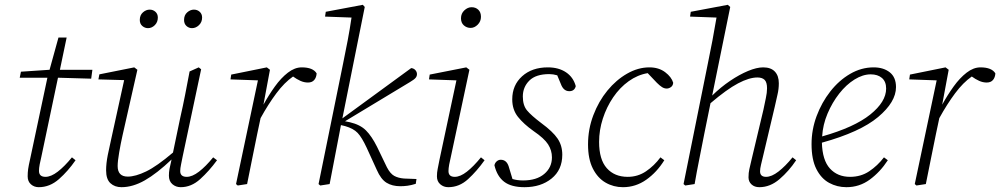

<svg xmlns="http://www.w3.org/2000/svg" viewBox="-20 -765 4157 798"><path d="M105 -103 177 -442H62L67 -467L186 -475L223 -609H257L229 -475H364L359 -438L221 -442L152 -114Q148 -98 145 -82Q142 -66 142 -55Q142 -30 169 -30Q192 -30 220 -51.5Q248 -73 279 -111L294 -99Q263 -54 225 -20.5Q187 13 141 13Q122 13 108.5 1Q95 -11 95 -32Q95 -48 97 -62.5Q99 -77 105 -103Z M485 13Q457 13 439 -3.5Q421 -20 421 -57Q421 -86 428 -121Q435 -156 442 -186L496 -432L389 -435L393 -456L538 -485L551 -475L489 -201Q482 -170 475.5 -132.5Q469 -95 469 -75Q469 -31 511 -31Q543 -31 587.5 -52.5Q632 -74 699 -131L729 -275Q740 -323 749.5 -371.5Q759 -420 768 -468L806 -485L816 -477L739 -114Q736 -98 732.5 -81.5Q729 -65 729 -54Q729 -30 756 -30Q779 -30 807 -51.5Q835 -73 866 -111L882 -99Q849 -54 812 -20.5Q775 13 731 13Q711 13 696.5 0.5Q682 -12 682 -35Q682 -49 684.5 -63Q687 -77 693 -102Q632 -44 582 -15.5Q532 13 485 13ZM595 -648Q582 -648 571.5 -657Q561 -666 561 -682Q561 -702 574 -713.5Q587 -725 602 -725Q616 -725 626 -716Q636 -707 636 -692Q636 -673 623.5 -660.5Q611 -648 595 -648ZM778 -648Q765 -648 755 -657Q745 -666 745 -682Q745 -702 758 -713.5Q771 -725 786 -725Q800 -725 810 -716Q820 -707 820 -692Q820 -673 807 -660.5Q794 -648 778 -648Z M961 0 1052 -431 938 -435 941 -455 1089 -485 1102 -475 1075 -330Q1097 -370 1122.5 -405.5Q1148 -441 1176.5 -463Q1205 -485 1234 -485Q1281 -485 1296 -460Q1295 -443 1286 -432.5Q1277 -422 1260 -422Q1244 -422 1228.5 -429Q1213 -436 1198 -447Q1162 -422 1128.5 -377Q1095 -332 1063 -274L1049 -208Q1038 -156 1028 -104.5Q1018 -53 1007 0L968 6Z M1304 0 1406 -501Q1416 -549 1425 -596.5Q1434 -644 1441 -692L1331 -696L1334 -716L1488 -745L1496 -736L1403 -273L1689 -482Q1700 -481 1706.5 -473.5Q1713 -466 1713 -457Q1713 -448 1707 -441Q1701 -434 1684 -424L1414 -261L1434 -257Q1477 -247 1501 -223Q1525 -199 1547 -155L1588 -70Q1602 -43 1618.5 -34Q1635 -25 1659 -23L1711 -21L1708 -1Q1689 5 1673.5 7Q1658 9 1644 9Q1610 9 1586.5 -5.5Q1563 -20 1546 -59L1504 -151Q1484 -194 1466.5 -212.5Q1449 -231 1414 -241L1397 -245L1390 -208Q1380 -156 1370 -104Q1360 -52 1350 0L1311 6Z M1796 -32Q1796 -48 1799 -62.5Q1802 -77 1807 -103L1877 -431L1763 -435L1766 -455L1918 -485L1931 -475L1854 -114Q1850 -98 1847 -81.5Q1844 -65 1844 -54Q1844 -30 1870 -30Q1893 -30 1920.5 -51.5Q1948 -73 1979 -111L1994 -99Q1962 -54 1925.5 -20.5Q1889 13 1843 13Q1824 13 1810 1Q1796 -11 1796 -32ZM1936 -649Q1920 -649 1908 -659.5Q1896 -670 1896 -689Q1896 -709 1910 -722Q1924 -735 1940 -735Q1957 -735 1968 -724.5Q1979 -714 1979 -695Q1979 -676 1965.5 -662.5Q1952 -649 1936 -649Z M2317 -122Q2317 -59 2272.5 -23Q2228 13 2160 13Q2105 13 2075.5 -9.5Q2046 -32 2035 -78Q2037 -88 2044.5 -94.5Q2052 -101 2061 -101Q2085 -101 2094 -74L2110 -21Q2130 -15 2154 -15Q2210 -15 2242 -42Q2274 -69 2274 -111Q2274 -140 2258 -165Q2242 -190 2198 -220Q2157 -249 2133 -279Q2109 -309 2109 -352Q2109 -411 2150 -448Q2191 -485 2257 -485Q2302 -485 2332.5 -464.5Q2363 -444 2373 -407Q2368 -386 2346 -386Q2322 -386 2311 -416L2296 -452Q2279 -457 2263 -457Q2207 -457 2180 -430Q2153 -403 2153 -364Q2153 -327 2170.5 -306Q2188 -285 2229 -254Q2278 -218 2297.5 -189Q2317 -160 2317 -122Z M2569 13Q2530 13 2497 -6Q2464 -25 2444 -64.5Q2424 -104 2424 -165Q2424 -228 2446 -286Q2468 -344 2504.5 -388.5Q2541 -433 2586.5 -459Q2632 -485 2679 -485Q2718 -485 2744.5 -465Q2771 -445 2778 -421Q2777 -409 2768.5 -403Q2760 -397 2751 -397Q2741 -397 2731.5 -403Q2722 -409 2710 -421L2672 -461Q2630 -454 2593 -427.5Q2556 -401 2528.5 -360.5Q2501 -320 2485.5 -272Q2470 -224 2470 -175Q2470 -102 2502 -66Q2534 -30 2589 -30Q2631 -30 2665 -53Q2699 -76 2725 -111L2741 -99Q2710 -49 2666 -18Q2622 13 2569 13Z M2828 6 2821 0 2922 -501Q2932 -549 2941 -596.5Q2950 -644 2958 -692L2848 -696L2851 -716L3005 -745L3015 -736L2940 -368Q2976 -403 3014.5 -429Q3053 -455 3089 -470Q3125 -485 3152 -485Q3184 -485 3200.5 -467.5Q3217 -450 3217 -419Q3217 -395 3211.5 -372Q3206 -349 3200 -321L3151 -114Q3147 -97 3143 -80.5Q3139 -64 3139 -53Q3139 -30 3164 -30Q3187 -30 3215.5 -52Q3244 -74 3274 -111L3289 -99Q3259 -54 3220 -20.5Q3181 13 3136 13Q3116 13 3103.5 1.5Q3091 -10 3091 -28Q3091 -47 3094.5 -62Q3098 -77 3104 -103L3153 -309Q3158 -334 3163 -357Q3168 -380 3168 -398Q3168 -423 3158 -433Q3148 -443 3128 -443Q3094 -443 3047.5 -418.5Q3001 -394 2933 -336L2907 -208Q2897 -156 2886.5 -104Q2876 -52 2867 0Z M3599 -456Q3566 -456 3531.5 -434.5Q3497 -413 3468 -376Q3439 -339 3419.5 -293Q3400 -247 3397 -198Q3531 -236 3597 -289Q3663 -342 3663 -397Q3663 -426 3645.5 -441Q3628 -456 3599 -456ZM3498 13Q3459 13 3426 -5Q3393 -23 3373 -62.5Q3353 -102 3353 -166Q3353 -226 3374 -282.5Q3395 -339 3431 -385Q3467 -431 3513.5 -458Q3560 -485 3611 -485Q3652 -485 3678 -464.5Q3704 -444 3704 -403Q3704 -341 3629.5 -278.5Q3555 -216 3396 -172Q3398 -99 3429.5 -64.5Q3461 -30 3513 -30Q3558 -30 3592.5 -53Q3627 -76 3654 -111L3670 -99Q3638 -50 3595 -18.5Q3552 13 3498 13Z M3782 0 3873 -431 3759 -435 3762 -455 3910 -485 3923 -475 3896 -330Q3918 -370 3943.5 -405.5Q3969 -441 3997.5 -463Q4026 -485 4055 -485Q4102 -485 4117 -460Q4116 -443 4107 -432.5Q4098 -422 4081 -422Q4065 -422 4049.5 -429Q4034 -436 4019 -447Q3983 -422 3949.5 -377Q3916 -332 3884 -274L3870 -208Q3859 -156 3849 -104.5Q3839 -53 3828 0L3789 6Z"/></svg>

Font: Source Serif Pro Light
Style: Italic
Weight: 300
Italic angle: -12°
Designer: Frank Grießhammer
Foundry: Adobe Systems Incorporated
Version: Version 3.001;hotconv 1.0.111;makeotfexe 2.5.65597